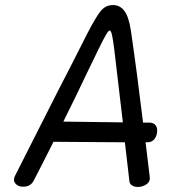

<svg xmlns="http://www.w3.org/2000/svg" viewBox="-20 -731 732 761"><path d="M564 -167H557L573 -34L574 -25Q574 -9 559 0.5Q544 10 526 10Q513 10 503.5 4Q494 -2 493 -12L475 -167L192 -169Q144 -73 114 -16Q102 9 72 9Q53 9 43 -1.5Q33 -12 36 -23Q36 -27 40 -35L209 -369Q260 -467 326 -598Q359 -662 378.5 -686.5Q398 -711 428 -711Q456 -711 473.5 -687Q491 -663 499 -608Q524 -437 547 -245H572Q587 -245 595 -236.5Q603 -228 603 -214Q603 -195 593 -181Q583 -167 564 -167ZM467 -246 433 -534Q428 -574 424 -592Q420 -610 415 -610Q410 -610 400.5 -594Q391 -578 370 -535L322 -436Q277 -341 231 -249Z"/></svg>

Font: Mali
Style: Italic
Weight: 400
Italic angle: -10°
Version: Version 1.000; ttfautohint (v1.6)